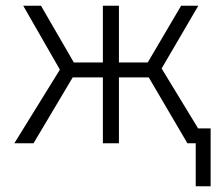

<svg xmlns="http://www.w3.org/2000/svg" viewBox="-20 -500 783 670"><path d="M663 150V-52H715V150ZM339 0V-230H210V-282H339V-480H395V-282H523V-230H395V0ZM30 0 189 -257 61 -480H123L251 -259L97 0ZM634 0 482 -259 612 -480H672L544 -261L703 0Z"/></svg>

Font: Geologica Cursive Thin
Style: Regular
Weight: 250
Designer: Sindre Bremnes, Frode Helland
Foundry: Monokrom Skriftforlag AS
Version: Version 1.010;gftools[0.9.28]